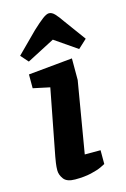

<svg xmlns="http://www.w3.org/2000/svg" viewBox="-113 -774 546 833"><g transform="rotate(-15 160.0 -357.0)"><path d="M118 6Q81 6 67 -13Q53 -32 53 -52Q53 -67 55.5 -84.5Q58 -102 60 -112L117 -408L42 -424V-486L240 -505V-408L186 -88H257V-26Q254 -24 237 -16Q220 -8 190 -1Q160 6 118 6ZM281 -536 181 -605 56 -540 26 -574 117 -665Q147 -693 165 -706.5Q183 -720 194 -720Q207 -720 219.5 -707Q232 -694 249 -669L320 -572Z"/></g></svg>

Font: Faustina
Style: Bold Italic
Weight: 700
Italic angle: -8°
Designer: Alfonso Garcia
Foundry: http://www.omnibus-type.com
Version: Version 1.200